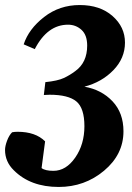

<svg xmlns="http://www.w3.org/2000/svg" viewBox="-25 -730 522 762"><path d="M310 -386Q378 -374 421.5 -328Q465 -282 465 -209Q465 -117 388 -52.5Q311 12 208 12Q96 12 30 -54Q-5 -88 -5 -135Q-5 -150 3 -171.5Q11 -193 23 -205Q33 -207 45 -207Q116 -207 154 -169L140 -63Q154 -52 187 -52Q237 -52 273.5 -104.5Q310 -157 310 -229Q310 -301 278 -327.5Q246 -354 172 -354L149 -353L155 -404Q204 -409 228.5 -420.5Q253 -432 274 -448Q321 -482 321 -549Q321 -591 298.5 -611.5Q276 -632 245 -632Q163 -632 113 -535L69 -554Q89 -615 150 -662.5Q211 -710 291.5 -710Q372 -710 421.5 -666.5Q471 -623 471 -561Q471 -499 425 -451.5Q379 -404 310 -386Z"/></svg>

Font: Oleo Script Swash Caps
Style: Regular
Weight: 400
Designer: Soytutype
Foundry: Soytutype
Version: Version 1.002